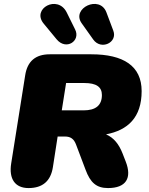

<svg xmlns="http://www.w3.org/2000/svg" viewBox="-20 -946 758 976"><path d="M125 10C196 10 238 -25 249 -97L273 -252H310C339 -252 356 -240 367 -210L415 -83C439 -18 470 10 529 10C621 10 652 -41 619 -125L603 -166C585 -212 559 -246 519 -263C629 -284 700 -348 700 -483C700 -611 607 -670 444 -670H233C161 -670 119 -635 108 -563L37 -116C24 -36 57 10 125 10ZM405 -385H294L316 -524H408C470 -524 498 -504 498 -463C498 -410 466 -385 405 -385ZM395 -828 454 -745C494 -689 579 -730 556 -790L521 -883C487 -974 341 -904 395 -828ZM202 -826 268 -746C316 -688 391 -738 362 -796L319 -883C273 -975 139 -902 202 -826Z"/></svg>

Font: SN Pro Black
Style: Italic
Weight: 900
Italic angle: -9°
Designer: Tobias Whetton
Foundry: Supernotes
Version: Version 1.001;Glyphs 3.2 (3249)